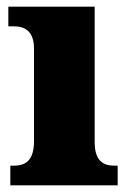

<svg xmlns="http://www.w3.org/2000/svg" viewBox="-20 -556 393 576"><path d="M11 0H333V-59H323C288 -59 264 -75 264 -130V-536H5V-477H22C56 -477 82 -461 82 -410V-133C82 -76 58 -59 22 -59H11Z"/></svg>

Font: Noto Serif Tamil SemiCondensed Black
Style: Regular
Weight: 900
Width: 4
Designer: Indian Type Foundry, Tom Grace, and the Monotype Design Team
Foundry: Monotype Imaging Inc.
Version: Version 2.004